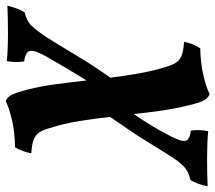

<svg xmlns="http://www.w3.org/2000/svg" viewBox="-171 -446 757 675"><g transform="rotate(90 207.5 -108.5)"><path d="M85 246Q66 244 41 243Q16 242 -12 242Q-38 242 -64 242.5Q-90 243 -110 244Q-106 228 -100 211Q-94 194 -86 183Q-57 177 -39.5 159Q-22 141 1 106Q29 62 64 3Q99 -56 143 -118Q137 -167 128.5 -216Q120 -265 106 -311Q99 -334 91 -347.5Q83 -361 66.5 -368Q50 -375 17 -377Q20 -392 25.5 -406.5Q31 -421 40 -434Q92 -435 134.5 -445Q177 -455 201 -467Q216 -461 224 -445Q232 -429 241 -390Q252 -345 259 -297Q266 -249 271 -200Q292 -231 310.5 -261Q329 -291 342 -317Q367 -362 365.5 -379.5Q364 -397 329 -401Q327 -413 327.5 -429.5Q328 -446 331 -462Q350 -460 375 -459Q400 -458 427 -458Q454 -458 480 -458.5Q506 -459 525 -460Q522 -444 516 -427Q510 -410 502 -399Q474 -394 455 -376Q436 -358 413 -320Q389 -282 371 -252.5Q353 -223 332 -191.5Q311 -160 281 -117Q287 -62 295.5 -9Q304 44 320 94Q326 117 334.5 130.5Q343 144 359.5 151Q376 158 409 160Q406 175 401 189.5Q396 204 388 217Q334 218 291.5 228Q249 238 225 250Q211 244 203 228Q195 212 185 173Q173 126 166 73.5Q159 21 153 -34Q138 -11 115.5 27Q93 65 71 103Q46 147 49 164Q52 181 86 185Q88 197 88 213.5Q88 230 85 246Z"/></g></svg>

Font: Vollkorn
Style: Bold Italic
Weight: 700
Italic angle: -11°
Designer: Friedrich Althausen
Foundry: Friedrich Althausen
Version: Version 5.000; ttfautohint (v1.8.3)